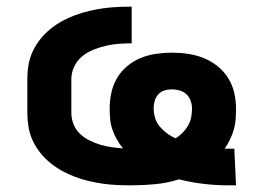

<svg xmlns="http://www.w3.org/2000/svg" viewBox="-20 -548 790 576"><path d="M665 8Q627 8 590 3.5Q553 -1 517 -10Q482 1 446 4.5Q410 8 374 8Q352 8 330.5 7Q309 6 288 3Q267 0 246 -5Q225 -10 205 -17.5Q185 -25 166 -35.5Q147 -46 130.5 -59.5Q114 -73 100.5 -90Q87 -107 78 -126.5Q69 -146 65.5 -167.5Q62 -189 62 -210V-310Q62 -332 65.5 -353Q69 -374 78 -393.5Q87 -413 100.5 -430Q114 -447 130.5 -460.5Q147 -474 166 -484.5Q185 -495 205.5 -502.5Q226 -510 247 -515Q268 -520 289 -523Q310 -526 331.5 -527Q353 -528 375 -528V-418Q355 -418 335.5 -416.5Q316 -415 297 -410.5Q278 -406 259.5 -398.5Q241 -391 226 -378.5Q211 -366 202.5 -348Q194 -330 194 -310V-210Q194 -192 200.5 -175.5Q207 -159 219.5 -147Q232 -135 248 -127Q264 -119 280.5 -114Q297 -109 314.5 -106.5Q332 -104 349 -103Q339 -115 331 -129Q323 -143 317.5 -158.5Q312 -174 310.5 -190Q309 -206 309 -223Q309 -246 314 -269.5Q319 -293 331 -313.5Q343 -334 361.5 -349.5Q380 -365 402 -374Q424 -383 448 -386.5Q472 -390 495 -390Q520 -390 544 -386.5Q568 -383 590.5 -374Q613 -365 632 -350Q651 -335 664 -314.5Q677 -294 682.5 -270.5Q688 -247 688 -223Q688 -207 687 -191Q686 -175 681.5 -159.5Q677 -144 670 -129.5Q663 -115 654 -102H683L688 8ZM507 -133Q518 -140 527.5 -149.5Q537 -159 544 -171Q551 -183 553.5 -196Q556 -209 556 -223Q556 -234 552 -245.5Q548 -257 539.5 -265Q531 -273 519 -276.5Q507 -280 496 -280Q484 -280 473 -276.5Q462 -273 454.5 -264.5Q447 -256 444 -245Q441 -234 441 -223Q441 -208 445.5 -193.5Q450 -179 459.5 -168Q469 -157 481 -148Q493 -139 507 -133Z"/></svg>

Font: Iosevka Etoile Extrabold
Style: Regular
Weight: 800
Designer: Belleve Invis
Foundry: Belleve Invis
Version: Version 22.1.2; ttfautohint (v1.8.4)